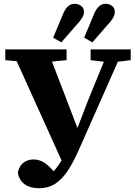

<svg xmlns="http://www.w3.org/2000/svg" viewBox="-20 -918 716 1015"><path d="M74 -5Q82 -42 104.5 -58.5Q127 -75 157 -75Q190 -75 218 -55.5Q246 -36 276 3L220 40L230 19Q256 -2 277 -28.5Q298 -55 316.5 -89Q335 -123 353 -165H360L449 -396L556 -657H632L396 -124Q369 -63 340 -18Q311 27 274 52Q237 77 186 77Q140 77 111 56.5Q82 36 74 -5ZM8 -600V-657H332V-600L198 -587H144ZM459 -600V-657H671V-600L581 -589H551ZM318 -42 40 -657H230L401 -211ZM261 -719 315 -848Q326 -873 340.5 -885.5Q355 -898 375 -898Q394 -898 409 -886.5Q424 -875 424 -856Q424 -842 418 -830.5Q412 -819 400 -804L304 -694ZM425 -719 479 -848Q490 -873 504.5 -885.5Q519 -898 539 -898Q558 -898 572.5 -886.5Q587 -875 587 -856Q587 -842 581.5 -830.5Q576 -819 564 -804L468 -694Z"/></svg>

Font: Source Serif 4 18pt
Style: Bold
Weight: 700
Designer: Frank Grießhammer
Foundry: Adobe Systems Incorporated
Version: Version 4.004;hotconv 1.0.116;makeotfexe 2.5.65601